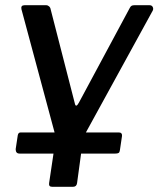

<svg xmlns="http://www.w3.org/2000/svg" viewBox="-20 -550 606 735"><path d="M179 165Q166 165 168 151L194 -24L62 -515Q59 -530 74 -530H157Q163 -530 168 -525.5Q173 -521 174 -514L267 -152Q271 -137 282 -157L477 -520Q480 -526 484 -528Q488 -530 494 -530H553Q561 -530 564.5 -523.5Q568 -517 565 -510L299 -25L275 151Q273 165 260 165ZM447 -29 439 25Q438 33 434 35.5Q430 38 420 38H56Q47 38 43.5 33.5Q40 29 40 21L48 -32Q50 -43 59 -43H435Q442 -43 445 -39Q448 -35 447 -29Z"/></svg>

Font: Libre Franklin Medium
Style: Italic
Weight: 500
Italic angle: -8°
Designer: Pablo Impallari, Rodrigo Fuenzalida, Nhung Nguyen
Foundry: Impallari Type
Version: Version 3.000